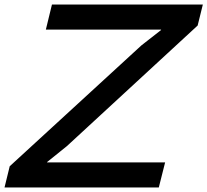

<svg xmlns="http://www.w3.org/2000/svg" viewBox="-30 -830 918 850"><path d="M673 0H-10L13 -94L596 -629L683 -697V-699H173L200 -810H868L845 -717L266 -183L179 -113L178 -111H701Z"/></svg>

Font: TypoPRO Sinkin Sans
Style: 500 Medium Italic
Weight: 500
Italic angle: -112°
Designer: Keith Bates
Foundry: K-Type
Version: Sinkin Sans (version 1.0)  by Keith Bates   •   © 2014   www